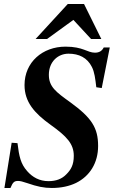

<svg xmlns="http://www.w3.org/2000/svg" viewBox="-20 -917 596 955"><path d="M2 18H32C44 -11 51 -17 70 -17C80 -17 93 -14 116 -6C165 11 198 18 238 18C284 18 325 9 358 -7C427 -41 468 -107 468 -191C468 -281 436 -331 330 -408C259 -459 223 -485 223 -545C223 -610 268 -650 321 -650C373 -650 414 -630 437 -584C450 -559 454 -525 459 -483L486 -479L526 -681H496C487 -663 473 -655 452 -655C414 -655 394 -685 306 -685C192 -685 102 -608 102 -494C102 -410 151 -354 232 -296C313 -238 347 -201 347 -142C347 -97 333 -73 310 -50C288 -27 259 -16 221 -16C177 -16 142 -35 115 -66C83 -102 75 -139 67 -205L38 -207ZM433 -723H484L398 -897H317L157 -723H214L345 -818Z"/></svg>

Font: STIXGeneral
Style: Bold Italic
Weight: 700
Italic angle: -16.33°
Designer: MicroPress Inc., with final additions and corrections provided by Coen Hoffman, Elsevier (retired)
Version: Version 1.1.0